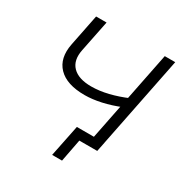

<svg xmlns="http://www.w3.org/2000/svg" viewBox="-193 -852 1113 1160"><g transform="rotate(30 363.5 -271.5)"><path d="M320 -254Q195 -254 137 -314Q79 -374 100 -480L144 -700H217L173 -482Q157 -404 198.5 -361.5Q240 -319 329 -319Q385 -319 446.5 -334Q508 -349 571 -376L562 -308Q496 -281 434.5 -267.5Q373 -254 320 -254ZM332 157 377 -64H569L556 0H422L435 -20L401 157ZM483 0 623 -700H696L556 0Z"/></g></svg>

Font: MOST Montserrat
Style: Italic
Weight: 400
Italic angle: -11.3°
Designer: Julieta Ulanovsky
Foundry: Julieta Ulanovsky
Version: Version 8.000;March 11, 2024;FontCreator 15.0.0.2926 64-bit